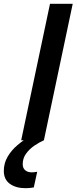

<svg xmlns="http://www.w3.org/2000/svg" viewBox="-70 -735 401 1006"><path d="M41 0 192 -715H311L160 0ZM125 165 107 247Q87 251 64 251Q13 251 -18.5 228Q-50 205 -50 161Q-50 120 -30 86Q-10 52 22 25Q54 -2 88 -22L160 0Q137 10 111 27.5Q85 45 67 69.5Q49 94 49 125Q49 146 62 157Q75 168 96 168Q109 168 125 165Z"/></svg>

Font: Wix Madefor Text SemiBold
Style: Italic
Weight: 600
Italic angle: -12°
Designer: Dalton Maag Ltd
Foundry: Dalton Maag Ltd
Version: Version 3.100